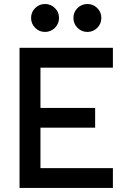

<svg xmlns="http://www.w3.org/2000/svg" viewBox="-20 -930 626 950"><path d="M76.7 0V-693.4H538.6V-595.2H180.2V-396H450.7V-298.3H180.2V-98.1H538.6V0ZM412.6 -772Q383.8 -772 363.5 -792.2Q343.3 -812.5 343.3 -841.3Q343.3 -870.1 363.5 -890.1Q383.8 -910.2 412.6 -910.2Q440.9 -910.2 461.2 -890.1Q481.4 -870.1 481.4 -841.3Q481.4 -812.5 461.2 -792.2Q440.9 -772 412.6 -772ZM202.6 -772Q174.3 -772 154.1 -792.2Q133.8 -812.5 133.8 -841.3Q133.8 -870.1 154.1 -890.1Q174.3 -910.2 202.6 -910.2Q231.4 -910.2 251.7 -890.1Q272 -870.1 272 -841.3Q272 -812.5 251.7 -792.2Q231.4 -772 202.6 -772Z"/></svg>

Font: Caskaydia Cove Medium
Style: Regular
Weight: 500
Monospace: yes
Designer: Aaron Bell
Foundry: Saja Typeworks
Version: Version 4.300; ttfautohint (v1.8.3)